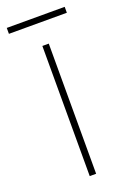

<svg xmlns="http://www.w3.org/2000/svg" viewBox="-149 -686 491 732"><g transform="rotate(-20 96.5 -319.5)"><path d="M214 -639H-21V-615H214ZM109 0V-528H83V0Z"/></g></svg>

Font: Noto Sans Devanagari SemiCondensed Thin
Style: Regular
Weight: 100
Width: 4
Designer: Jelle Bosma - Monotype Design Team
Foundry: Monotype Imaging Inc.
Version: Version 2.004